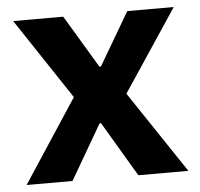

<svg xmlns="http://www.w3.org/2000/svg" viewBox="-45 -596 670 642"><g transform="rotate(-5 290.5 -275.0)"><path d="M173 0H19L202 -279L22 -550H190L296 -373H301L405 -550H561L378 -275L562 0H394L285 -184H280Z"/></g></svg>

Font: IBM Plex Sans JP
Style: Bold
Weight: 700
Designer: Mike Abbink; Paul van der Laan; Pieter van Rosmalen; Wujin Sim; Yejin Wi; Jinhee Kim; Boomi Park; Yona Kim; Kichan Ma
Foundry: Sandoll Inc.
Version: Version 1.001